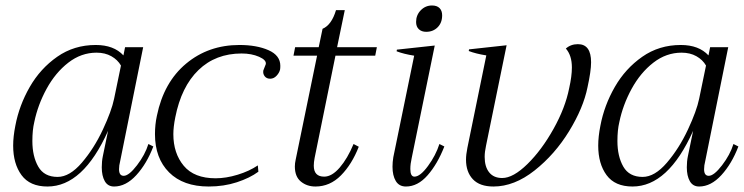

<svg xmlns="http://www.w3.org/2000/svg" viewBox="-20 -670 2712 700"><path d="M28 -139Q28 -172 36 -212Q50 -286 88.5 -353Q127 -420 188.5 -463Q250 -506 329 -506Q395 -506 430 -468L436 -498H502L418 -82Q414 -67 414 -53Q414 -29 431 -29Q450 -29 479.5 -67.5Q509 -106 521 -145L539 -136Q515 -73 477 -31.5Q439 10 396 10Q373 10 362 -9.5Q351 -29 351 -60Q351 -82 355 -101L374 -193Q283 10 153 10Q89 10 58.5 -31.5Q28 -73 28 -139ZM396 -310 421 -431Q409 -452 386 -465Q363 -478 332 -478Q276 -478 229 -441.5Q182 -405 150 -346.5Q118 -288 105 -225Q98 -196 98 -156Q98 -100 119.5 -62.5Q141 -25 190 -25Q234 -25 278.5 -77Q323 -129 355 -197.5Q387 -266 396 -310Z M545 -181Q545 -216 552 -248Q577 -370 658.5 -438Q740 -506 853 -506Q916 -506 959 -487Q1002 -468 1002 -430Q1002 -421 1001 -416Q998 -404 988 -393.5Q978 -383 965 -383Q952 -383 945 -392Q938 -401 940 -413Q942 -419 944.5 -424.5Q947 -430 949 -436Q952 -451 924.5 -463Q897 -475 861 -475Q766 -475 703.5 -414.5Q641 -354 619 -242Q612 -207 612 -181Q612 -111 650 -65.5Q688 -20 766 -20Q804 -20 846.5 -33Q889 -46 920 -67L922 -44Q891 -21 843.5 -5.5Q796 10 741 10Q648 10 596.5 -41.5Q545 -93 545 -181Z M1127 -94Q1124 -78 1124 -66Q1124 -26 1162 -26Q1190 -26 1218.5 -59Q1247 -92 1269 -145L1288 -135Q1263 -71 1223 -30.5Q1183 10 1130 10Q1099 10 1077 -8Q1055 -26 1055 -63Q1055 -75 1058 -88L1136 -467H1050L1056 -498H1142L1156 -565Q1189 -579 1205 -633H1237L1209 -498H1354L1348 -467H1203Z M1497 -590Q1497 -615 1514 -632.5Q1531 -650 1555 -650Q1573 -650 1582.5 -640.5Q1592 -631 1592 -614Q1592 -587 1575.5 -570.5Q1559 -554 1534 -554Q1517 -554 1507 -563.5Q1497 -573 1497 -590ZM1411 -62Q1411 -79 1414 -97L1490 -467Q1452 -473 1426 -483L1427 -489L1565 -504L1481 -94Q1476 -72 1476 -54Q1476 -26 1491 -26Q1512 -26 1540.5 -65Q1569 -104 1582 -145L1600 -136Q1575 -72 1539 -31Q1503 10 1460 10Q1435 10 1423 -10Q1411 -30 1411 -62Z M1679 -88Q1679 -106 1684 -131L1753 -468Q1715 -474 1689 -484L1690 -490L1827 -505L1752 -139Q1747 -116 1747 -98Q1747 -62 1763.5 -41.5Q1780 -21 1811 -21Q1851 -21 1903 -72Q1955 -123 1998 -200Q2041 -277 2055 -348Q2065 -392 2065 -424Q2065 -468 2043 -493Q2061 -509 2087 -509Q2135 -509 2135 -443Q2135 -411 2122 -352Q2107 -277 2055 -192Q2003 -107 1929 -48.5Q1855 10 1779 10Q1729 10 1704 -16.5Q1679 -43 1679 -88Z M2161 -139Q2161 -172 2169 -212Q2183 -286 2221.5 -353Q2260 -420 2321.5 -463Q2383 -506 2462 -506Q2528 -506 2563 -468L2569 -498H2635L2551 -82Q2547 -67 2547 -53Q2547 -29 2564 -29Q2583 -29 2612.5 -67.5Q2642 -106 2654 -145L2672 -136Q2648 -73 2610 -31.5Q2572 10 2529 10Q2506 10 2495 -9.5Q2484 -29 2484 -60Q2484 -82 2488 -101L2507 -193Q2416 10 2286 10Q2222 10 2191.5 -31.5Q2161 -73 2161 -139ZM2529 -310 2554 -431Q2542 -452 2519 -465Q2496 -478 2465 -478Q2409 -478 2362 -441.5Q2315 -405 2283 -346.5Q2251 -288 2238 -225Q2231 -196 2231 -156Q2231 -100 2252.5 -62.5Q2274 -25 2323 -25Q2367 -25 2411.5 -77Q2456 -129 2488 -197.5Q2520 -266 2529 -310Z"/></svg>

Font: Trirong Light
Style: Italic
Weight: 300
Italic angle: -12°
Designer: Katatrad Team
Foundry: CadsonDemak
Version: Version 1.001